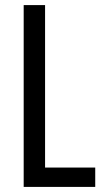

<svg xmlns="http://www.w3.org/2000/svg" viewBox="-20 -734 411 754"><path d="M73 0V-714H157V-76H354V0Z"/></svg>

Font: Noto Sans Sinhala UI ExtraCondensed
Style: Regular
Weight: 400
Width: 2
Designer: Jelle Bosma - Monotype Design Team
Foundry: Monotype Imaging Inc.
Version: Version 2.006; ttfautohint (v1.8.4.7-5d5b)